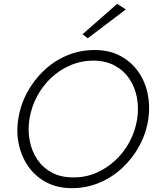

<svg xmlns="http://www.w3.org/2000/svg" viewBox="-20 -969 800 998"><path d="M634 -920 436 -770 409 -791 589 -949ZM75 -350Q86 -423 121 -488Q156 -553 209 -603Q262 -653 329 -681Q396 -709 472 -709Q547 -709 603.5 -679.5Q660 -650 696.5 -599.5Q733 -549 747 -484.5Q761 -420 751 -350Q740 -277 705 -212Q670 -147 616.5 -97Q563 -47 496 -19Q429 9 354 9Q279 9 222.5 -20.5Q166 -50 129.5 -100.5Q93 -151 78.5 -215.5Q64 -280 75 -350ZM133 -350Q124 -292 134.5 -237.5Q145 -183 174 -140Q203 -97 249.5 -72Q296 -47 359 -47Q423 -46 479 -70Q535 -94 580 -136Q625 -178 654 -233Q683 -288 693 -350Q702 -409 691.5 -463Q681 -517 652 -560Q623 -603 576.5 -628Q530 -653 467 -654Q403 -654 346.5 -630Q290 -606 245.5 -564Q201 -522 172 -467Q143 -412 133 -350Z"/></svg>

Font: Jost* Light
Style: Italic
Weight: 300
Italic angle: -10°
Version: Version 3.7